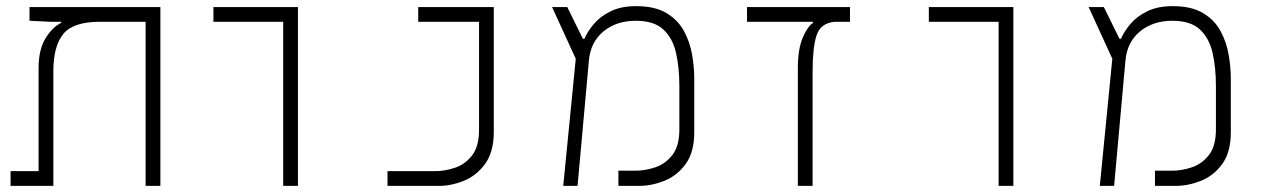

<svg xmlns="http://www.w3.org/2000/svg" viewBox="-20 -609 4142 629"><path d="M505.4 0H457V-537.6H306.2Q219.7 -537.6 187.3 -497.6Q154.8 -457.5 154.8 -376V0H14.6V-48.3H106.4V-385.3Q106.4 -446.8 129.2 -483.6Q151.9 -520.5 180.7 -534.2V-537.6H145.5L76.7 -541V-585.9H505.4Z M907.7 0V-537.6H679.2V-585.9H956.1V0Z M1249.5 0V-48.3H1406.7Q1437 -48.3 1470.2 -59.3Q1503.4 -70.3 1526.4 -99.6Q1549.3 -128.9 1549.3 -183.6V-537.6H1350.1V-585.9H1597.7V-177.7Q1597.7 -111.8 1569.8 -73Q1542 -34.2 1500.5 -17.1Q1459 0 1417.5 0Z M1825.2 0 1866.2 -416.5 1788.6 -585.9H1838.4L1889.6 -481.9H1894.5Q1904.8 -505.9 1925.5 -530.5Q1946.3 -555.2 1980.5 -572Q2014.6 -588.9 2064 -588.9Q2125.5 -588.9 2163.3 -566.2Q2201.2 -543.5 2220.7 -507.3Q2240.2 -471.2 2247.3 -429.9Q2254.4 -388.7 2254.4 -352.1V-175.8Q2254.4 -110.4 2226.3 -71.8Q2198.2 -33.2 2156.5 -16.6Q2114.7 0 2073.2 0H2005.9V-49.8H2063Q2093.3 -49.8 2126.5 -60.8Q2159.7 -71.8 2182.6 -101.1Q2205.6 -130.4 2205.6 -185.1V-327.1Q2205.6 -387.7 2194.6 -436Q2183.6 -484.4 2152.8 -512.7Q2122.1 -541 2063 -541Q1999.5 -541 1957 -506.1Q1914.6 -471.2 1909.2 -410.6L1872.1 0Z M2764.6 -585.9V-537.6H2713.9Q2668 -533.2 2655 -492.9Q2642.1 -452.6 2642.1 -376V0H2593.8V-385.3Q2593.8 -447.3 2609.4 -484.6Q2625 -522 2643.6 -534.2V-537.6H2427.2V-585.9Z M3251.5 0V-537.6H3022.9V-585.9H3299.8V0Z M3583 0 3624 -416.5 3546.4 -585.9H3596.2L3647.5 -481.9H3652.3Q3662.6 -505.9 3683.3 -530.5Q3704.1 -555.2 3738.3 -572Q3772.5 -588.9 3821.8 -588.9Q3883.3 -588.9 3921.1 -566.2Q3959 -543.5 3978.5 -507.3Q3998 -471.2 4005.1 -429.9Q4012.2 -388.7 4012.2 -352.1V-175.8Q4012.2 -110.4 3984.1 -71.8Q3956.1 -33.2 3914.3 -16.6Q3872.6 0 3831.1 0H3763.7V-49.8H3820.8Q3851.1 -49.8 3884.3 -60.8Q3917.5 -71.8 3940.4 -101.1Q3963.4 -130.4 3963.4 -185.1V-327.1Q3963.4 -387.7 3952.4 -436Q3941.4 -484.4 3910.6 -512.7Q3879.9 -541 3820.8 -541Q3757.3 -541 3714.8 -506.1Q3672.4 -471.2 3667 -410.6L3629.9 0Z"/></svg>

Font: Cascadia Mono NF ExtraLight
Style: Regular
Weight: 200
Monospace: yes
Designer: Aaron Bell
Foundry: Saja Typeworks
Version: Version 2404.023; ttfautohint (v1.8.4)